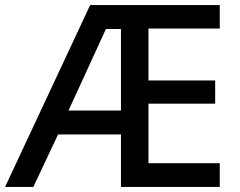

<svg xmlns="http://www.w3.org/2000/svg" viewBox="-21 -734 943 754"><path d="M842 0V-93H562V-327H824V-418H562V-622H842V-714H333L-1 0H110L207 -206H454V0ZM248 -300 395 -620H454V-300Z"/></svg>

Font: Noto Sans Devanagari UI Medium
Style: Regular
Weight: 500
Designer: Jelle Bosma - Monotype Design Team
Foundry: Monotype Imaging Inc.
Version: Version 2.004